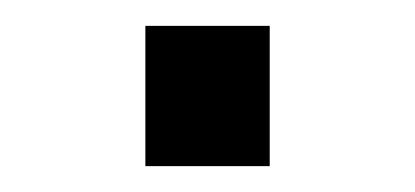

<svg xmlns="http://www.w3.org/2000/svg" viewBox="-20 -345 318 147"><path d="M186.5 -325.2V-217.8H91.3V-325.2Z"/></svg>

Font: Arimo Nerd Font
Style: Regular
Weight: 400
Designer: Steve Matteson
Foundry: Monotype Imaging Inc.
Version: Version 1.33;Nerd Fonts 3.2.1